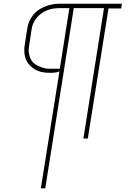

<svg xmlns="http://www.w3.org/2000/svg" viewBox="-20 -752 682 1042"><path d="M304.7 -378.9 356.4 -708H302.7Q240.7 -708 199.7 -675.3Q158.7 -642.6 151.4 -591.8L137.7 -501Q135.7 -488.8 135.7 -478.5Q135.7 -460.9 140.6 -446.8Q147.9 -423.3 161.6 -411.1Q175.3 -398.9 194.3 -391.1Q212.9 -383.3 226.6 -380.9Q239.7 -378.9 250.5 -378.9ZM225.6 270H201.7L302.7 -365.2Q289.1 -356.9 256.8 -356.9H246.6Q197.8 -356.9 164.6 -378.4Q111.8 -413.1 111.8 -479.5Q111.8 -492.2 113.8 -505.9L128.4 -599.1Q133.8 -633.3 151.9 -659.7Q169.4 -686 194.8 -701.7Q219.7 -716.8 248.5 -724.6Q276.9 -731.9 306.6 -731.9H641.6L637.7 -706.1H568.8L456.5 0H432.6L544.4 -708H380.4Z"/></svg>

Font: Squarion Thin
Style: Italic
Weight: 100
Designer: Natanael Gama
Version: Version 1.00;September 12, 2019;FontCreator 11.5.0.2425 64-b